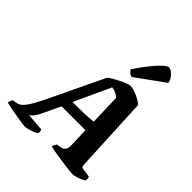

<svg xmlns="http://www.w3.org/2000/svg" viewBox="-310 -1167 1334 1334"><g transform="rotate(45 357.0 -500.0)"><path d="M157 0Q150 0 124.5 -3.5Q99 -7 65.5 -12.5Q32 -18 1.5 -24Q-29 -30 -46 -35Q-39 -60 -30 -71L-7 -74Q4 -76 15.5 -79.5Q27 -83 42.5 -98Q58 -113 79 -147Q100 -181 129 -242L322 -645Q332 -654 353.5 -666.5Q375 -679 400 -691.5Q425 -704 446.5 -712Q468 -720 478 -720Q491 -720 516 -712Q541 -704 567 -691Q593 -678 608 -662L635 -103Q636 -87 640 -83.5Q644 -80 655 -78L718 -69Q720 -66 721.5 -58Q723 -50 721 -35Q711 -27 692.5 -18.5Q674 -10 655 -5Q636 0 623 0Q616 0 592.5 -2.5Q569 -5 538 -9.5Q507 -14 475.5 -18.5Q444 -23 420 -27.5Q396 -32 388 -35Q391 -49 395.5 -57Q400 -65 405 -71L425 -73Q453 -76 466.5 -91Q480 -106 478 -147L473 -280H239L174 -143Q161 -115 144.5 -97Q128 -79 120 -77L252 -67Q259 -52 256 -35Q248 -27 228.5 -18.5Q209 -10 188.5 -5Q168 0 157 0ZM271 -355Q345 -355 394.5 -357Q444 -359 472 -363L465 -590Q436 -617 394 -622ZM438 -768Q423 -772 412 -782.5Q401 -793 396 -801Q434 -859 470 -904Q506 -949 534 -974.5Q562 -1000 575 -1000Q589 -1000 605 -987.5Q621 -975 633.5 -957Q646 -939 648 -920Z"/></g></svg>

Font: Texturina Black
Style: Italic
Weight: 900
Italic angle: -11°
Designer: Guillermo Torres Carreño
Foundry: Omnibus-Type
Version: Version 1.002; ttfautohint (v1.8.3)